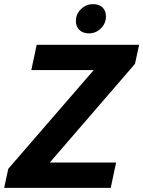

<svg xmlns="http://www.w3.org/2000/svg" viewBox="-30 -906 691 926"><path d="M-10 0 10 -92 422 -568H121L147 -690H641L621 -598L210 -122H530L504 0ZM336 -804Q336 -839 361 -862.5Q386 -886 419 -886Q448 -886 464.5 -870Q481 -854 481 -827Q481 -793 456.5 -769Q432 -745 399 -745Q370 -745 353 -761.5Q336 -778 336 -804Z"/></svg>

Font: Radio Canada SemiBold
Style: Italic
Weight: 600
Italic angle: -12°
Designer: Charles Daoud, Etienne Aubert Bonn, Alexandre Saumier Demers, Jacques Le Bailly
Foundry: Radio-Canada
Version: Version 2.104; ttfautohint (v1.8.4.7-5d5b);gftools[0.9.28.de